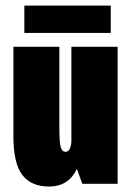

<svg xmlns="http://www.w3.org/2000/svg" viewBox="-20 -672 490 702"><path d="M69 -651.5H385V-551.5H69ZM159.5 10Q93.5 10 61.2 -32.8Q29 -75.5 29 -173V-501H197V-204Q197 -153 201.8 -135Q206.5 -117 219.5 -117Q238.5 -117 241 -155V-501H410V0H281L261 -54.5Q230.5 10 159.5 10Z"/></svg>

Font: League Mono Condensed ExtraBold
Style: Regular
Weight: 800
Width: 1
Designer: Tyler Finck
Foundry: The League of Moveable Type / Tyler Finck
Version: Version 2.210